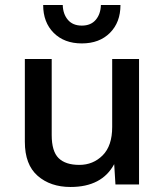

<svg xmlns="http://www.w3.org/2000/svg" viewBox="-20 -735 658 765"><path d="M460 -715Q460 -646 418 -604Q376 -562 306 -562Q236 -562 194 -604Q152 -646 152 -715H230Q231 -679 250.5 -656Q270 -633 306 -633Q342 -633 361.5 -656Q381 -679 382 -715ZM261 10Q181 10 130 -34.5Q79 -79 79 -170V-500H186V-197Q186 -132 213.5 -105Q241 -78 296 -78Q351 -78 389 -116Q427 -154 427 -229V-500H534V0H440L435 -81Q386 10 261 10Z"/></svg>

Font: Elaine Sans Medium
Style: Regular
Weight: 500
Designer: Wei Huang
Foundry: Wei Huang
Version: Version 2.001;PS 002.001;hotconv 1.0.88;makeotf.lib2.5.64775